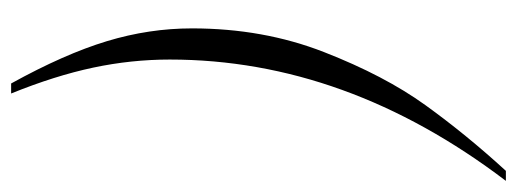

<svg xmlns="http://www.w3.org/2000/svg" viewBox="-345 -478 929 345"><g transform="rotate(-90 119.5 -305.5)"><path d="M241 -425Q241 -297 198.5 -188Q156 -79 103 -5.5Q50 68 -15 139H-33Q185 -148 185 -465Q185 -534 170.5 -602.5Q156 -671 124 -750H142Q195 -654 218 -578Q241 -502 241 -425Z"/></g></svg>

Font: Fahkwang ExtraLight
Style: Italic
Weight: 275
Italic angle: -10°
Designer: Suppakit Chalermlarp | Katatrad Co.,Ltd.
Foundry: Cadson Demak Co.,Ltd.
Version: Version 1.000; ttfautohint (v1.6)